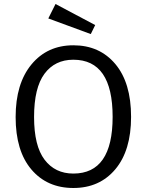

<svg xmlns="http://www.w3.org/2000/svg" viewBox="-20 -926 732 958"><path d="M346 -628Q254 -628 202 -558Q150 -488 150 -342Q150 -198 202.5 -129Q255 -60 346 -60Q542 -60 542 -343Q542 -628 346 -628ZM346 -700Q477 -700 555.5 -606.5Q634 -513 634 -343Q634 -175 555.5 -81.5Q477 12 346 12Q215 12 136.5 -80.5Q58 -173 58 -342Q58 -509 137 -604.5Q216 -700 346 -700ZM455 -801 433 -756 221 -834 257 -906Z"/></svg>

Font: FiraSans
Style: Regular
Weight: 350
Designer: Carrois Corporate & Edenspiekermann AG
Foundry: Carrois Corporate GbR & Edenspiekermann AG
Version: Version 3.106;PS 003.106;hotconv 1.0.70;makeotf.lib2.5.58329